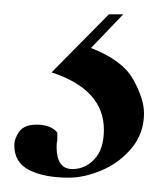

<svg xmlns="http://www.w3.org/2000/svg" viewBox="-151 -26 221 268"><path d="M-55 222Q-89 222 -110 211.5Q-131 201 -131 177Q-131 167 -124 157.5Q-117 148 -100 148Q-80 148 -71 159V170Q-72 173 -72 179Q-72 210 -50 210Q-32 210 -19 196Q-6 182 -6 155Q-6 99 -79 75L1 -6H21L-24 41Q20 58 35 85Q50 112 50 132Q50 160 33 180.5Q16 201 -8.5 211.5Q-33 222 -55 222Z"/></svg>

Font: Mulat Addis
Style: Regular
Weight: 400
Designer: Fasil fikreab
Version: Version 1.001; ttfautohint (v1.8.3)